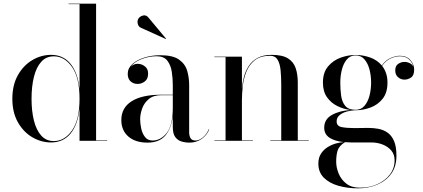

<svg xmlns="http://www.w3.org/2000/svg" viewBox="-20 -770 2312 1050"><path d="M566 -2.5V0H415V-178Q406 -88.5 366 -39.8Q326 9 259.5 9Q205 9 156.5 -19.5Q108 -48 77.8 -101.5Q47.5 -155 47.5 -230Q47.5 -305 77.8 -358.8Q108 -412.5 156.5 -441.2Q205 -470 259.5 -470Q326 -470 366 -420.8Q406 -371.5 415 -282V-747.5H355V-750H505.5V-2.5ZM415 -230Q415 -345 374 -403.5Q333 -462 274.5 -462Q232.5 -462 205.5 -432Q178.5 -402 165.5 -349.5Q152.5 -297 152.5 -230Q152.5 -163 165.5 -110.8Q178.5 -58.5 205.5 -28.5Q232.5 1.5 274.5 1.5Q333 1.5 374 -56.8Q415 -115 415 -230Z M750 -618.5Q737.5 -624 733.5 -639.5Q729.5 -655 736.5 -667.5Q744 -680 761.5 -685Q779 -690 792.5 -673L888.5 -558L887 -556.5ZM862.5 -252H925V-304.5Q925 -340.5 919.5 -377Q914 -413.5 895.2 -438Q876.5 -462.5 836.5 -462.5Q794.5 -462.5 753.8 -446.8Q713 -431 693.5 -403.5Q709.5 -421 733 -421Q754.5 -421 772.2 -407.2Q790 -393.5 790 -368Q790 -338 771.8 -324.5Q753.5 -311 733 -311Q710 -311 694.2 -325Q678.5 -339 678.5 -366Q678.5 -397 704 -420Q729.5 -443 770.2 -455.5Q811 -468 856.5 -468Q925.5 -468 959.2 -444Q993 -420 1003.8 -382.5Q1014.5 -345 1014.5 -304.5V-46Q1014.5 -28 1021.8 -14.8Q1029 -1.5 1050.5 -1.5Q1068 -1.5 1089 -18.2Q1110 -35 1122 -63.5L1124 -61.5Q1111 -30 1082.2 -10Q1053.5 10 1016.5 10Q993 10 972 3.5Q951 -3 938 -21.2Q925 -39.5 925 -75V-135.5Q917.5 -68.5 884.5 -29.2Q851.5 10 786 10Q721 10 682.2 -23.2Q643.5 -56.5 643.5 -113.5Q643.5 -180.5 699.8 -216.2Q756 -252 862.5 -252ZM814.5 -1.5Q859 -1.5 892 -43.2Q925 -85 925 -180.5V-249.5H862.5Q818.5 -249.5 793.2 -228Q768 -206.5 757.2 -176Q746.5 -145.5 746.5 -118Q746.5 -93 752.5 -66Q758.5 -39 773.5 -20.2Q788.5 -1.5 814.5 -1.5Z M1152.5 -2.5H1213.5V-457.5H1152.5V-460H1303V-284Q1305.5 -317 1314.2 -350Q1323 -383 1340.8 -410Q1358.5 -437 1389 -453.5Q1419.5 -470 1466 -470Q1524.5 -470 1555.2 -450.5Q1586 -431 1597.2 -396.8Q1608.5 -362.5 1608.5 -319V-2.5H1668.5V0H1458V-2.5H1518V-308Q1518 -350 1514.5 -385.8Q1511 -421.5 1498.2 -443.2Q1485.5 -465 1457.5 -465Q1404 -465 1373 -440.2Q1342 -415.5 1327 -377.5Q1312 -339.5 1307.5 -298Q1303 -256.5 1303 -223V-2.5H1363V0H1152.5Z M1753 -71.5Q1753 -117.5 1794.5 -141Q1836 -164.5 1897 -168.5Q1860 -173 1825.5 -189.8Q1791 -206.5 1768.5 -238Q1746 -269.5 1746 -318.5Q1746 -373.5 1774 -406.8Q1802 -440 1843.2 -454.8Q1884.5 -469.5 1925 -469.5Q1964 -469.5 2003 -456Q2042 -442.5 2068 -412Q2089.5 -442 2117.5 -453.5Q2145.5 -465 2166.5 -465Q2203.5 -465 2224.2 -441.5Q2245 -418 2245 -389.5Q2245 -357.5 2227.8 -346Q2210.5 -334.5 2192 -334.5Q2173 -334.5 2157.2 -347.5Q2141.5 -360.5 2141.5 -385Q2141.5 -410 2157.8 -420.8Q2174 -431.5 2192 -431.5Q2206.5 -431.5 2220.5 -424.8Q2234.5 -418 2240.5 -405.5Q2235.5 -427.5 2217 -445Q2198.5 -462.5 2167 -462.5Q2144.5 -462.5 2117.5 -451Q2090.5 -439.5 2069.5 -410Q2083 -393 2091 -370.2Q2099 -347.5 2099 -318.5Q2099 -263 2072.5 -229.8Q2046 -196.5 2005.8 -181.8Q1965.5 -167 1925 -167Q1922.5 -167 1920 -167Q1898.5 -166 1875.8 -159.8Q1853 -153.5 1837 -140.2Q1821 -127 1821 -106Q1821 -80 1849.2 -74.8Q1877.5 -69.5 1918 -69.5Q1944.5 -69.5 1958.5 -70Q1972.5 -70.5 1993.5 -70.5Q2022 -70.5 2049.2 -65.5Q2076.5 -60.5 2099 -45Q2121.5 -29.5 2134.8 0.8Q2148 31 2148 82Q2148 141.5 2118.8 181Q2089.5 220.5 2041.5 240.2Q1993.5 260 1937.5 260Q1880 260 1830.8 246Q1781.5 232 1751.2 202Q1721 172 1721 125Q1721 92 1735.8 69.8Q1750.5 47.5 1772.8 34Q1795 20.5 1818.5 14.2Q1842 8 1860 7Q1810.5 2 1781.8 -17Q1753 -36 1753 -71.5ZM1841 -318.5Q1841 -281.5 1845.5 -247.2Q1850 -213 1867.8 -191.2Q1885.5 -169.5 1925 -169.5Q1954.5 -169.5 1973.2 -191.2Q1992 -213 2000.8 -247.2Q2009.5 -281.5 2009.5 -318.5Q2009.5 -355.5 2000.8 -389.5Q1992 -423.5 1973.2 -445.2Q1954.5 -467 1925 -467Q1895.5 -467 1877 -445.2Q1858.5 -423.5 1849.8 -389.5Q1841 -355.5 1841 -318.5ZM1818.5 114.5Q1818.5 146 1832 179Q1845.5 212 1874 234.2Q1902.5 256.5 1948 256.5Q2001 256.5 2044 237Q2087 217.5 2112.5 183.8Q2138 150 2138 106.5Q2138 74.5 2119.8 53Q2101.5 31.5 2072.2 20.2Q2043 9 2010.5 9H1901.5Q1883 9 1866.5 7.5Q1833.5 28.5 1826 54Q1818.5 79.5 1818.5 114.5Z"/></svg>

Font: Bodoni* 72pt
Style: Regular
Weight: 400
Version: Version 2.3